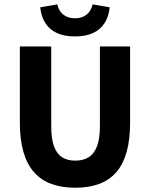

<svg xmlns="http://www.w3.org/2000/svg" viewBox="-20 -870 705 902"><path d="M333.6 12Q270.4 12 221.9 -5.7Q173.3 -23.4 140.2 -60.6Q107.2 -97.8 90.2 -155.8Q73.3 -213.8 73.3 -293.9V-651.8H220.6V-278.7Q220.6 -218.1 233.8 -182.3Q246.9 -146.5 272.2 -130.9Q297.4 -115.3 333.6 -115.3Q370.2 -115.3 396 -130.9Q421.7 -146.5 435.6 -182.3Q449.4 -218.1 449.4 -278.7V-651.8H591.2V-293.9Q591.2 -213.8 574.8 -155.8Q558.4 -97.8 525.9 -60.6Q493.4 -23.4 445.1 -5.7Q396.8 12 333.6 12ZM332.1 -698.8Q282.5 -698.8 247.9 -714.5Q213.4 -730.2 193.5 -760.8Q173.6 -791.3 168.8 -835.6L249.2 -849.5Q255.8 -818.8 277.2 -801.5Q298.6 -784.1 332.1 -784.1Q365.6 -784.1 387 -801.5Q408.4 -818.8 415.1 -849.5L495.4 -835.6Q490.8 -791.3 470.8 -760.8Q450.9 -730.2 416.4 -714.5Q381.9 -698.8 332.1 -698.8Z"/></svg>

Font: Source Sans 3 VF
Style: Regular
Weight: 200
Designer: Paul D. Hunt
Foundry: Adobe
Version: Version 3.046;hotconv 1.0.118;makeotfexe 2.5.65603